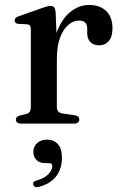

<svg xmlns="http://www.w3.org/2000/svg" viewBox="-20 -499 490 775"><path d="M192.5 -260.5Q192.5 -331 213.5 -380Q234.5 -429 268 -454Q301.5 -479 339 -479Q384 -479 409 -454.2Q434 -429.5 434 -385.5Q434 -351 419.2 -333.5Q404.5 -316 381.5 -316Q358 -316 345 -329Q332 -342 332 -365.5V-382.5Q332 -399.5 324 -407.8Q316 -416 298 -416Q276.5 -416 256 -398.8Q235.5 -381.5 222.5 -347.2Q209.5 -313 209.5 -260.5ZM204.5 -449.5 209.5 -331V-68Q209.5 -55.5 215.2 -49Q221 -42.5 235 -40.5L280 -34Q290 -33 295 -28.5Q300 -24 300 -16.5Q300 -8.5 294.2 -4.2Q288.5 0 277.5 0H66Q55 0 49.5 -4.5Q44 -9 44 -16Q44 -22.5 48.2 -26.5Q52.5 -30.5 61 -33L85 -38.5Q94.5 -41 99.5 -47.5Q104.5 -54 104.5 -67.5V-379Q104.5 -390 101 -395Q97.5 -400 89 -401L54.5 -402.5Q46.5 -403.5 42.8 -407Q39 -410.5 39 -416Q39 -422.5 43.2 -426.8Q47.5 -431 58.5 -434.5L141 -463.5Q160 -470.5 169.5 -472.8Q179 -475 184.5 -475Q194 -475 198.5 -469.2Q203 -463.5 204.5 -449.5ZM164 159.5Q139.5 159.5 127 146.5Q114.5 133.5 114.5 114.5Q114.5 92 130.5 78.2Q146.5 64.5 169.5 64.5Q196.5 64.5 213.2 82.2Q230 100 230 137.5Q230 183 206.2 213.2Q182.5 243.5 136 255.5Q127 257.5 121.8 255.2Q116.5 253 114.5 247Q112.5 241 115.8 236.2Q119 231.5 127.5 229.5Q149.5 223.5 163.2 214Q177 204.5 184 193Q191 181.5 191 171Q191 159.5 178 159.5Z"/></svg>

Font: Fraunces 18pt
Style: Regular
Weight: 400
Version: Version 1.000;[b76b70a41]